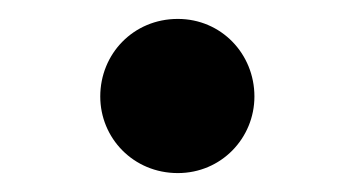

<svg xmlns="http://www.w3.org/2000/svg" viewBox="-20 -467 375 203"><path d="M168 -284C214 -284 249 -321 249 -365C249 -410 214 -447 168 -447C121 -447 86 -410 86 -365C86 -321 121 -284 168 -284Z"/></svg>

Font: Source Han Serif CN
Style: Bold
Weight: 700
Designer: Ryoko NISHIZUKA 西塚涼子 (kana & ideographs); Frank Grießhammer (Latin, Greek & Cyrillic); Wenlong ZHANG 张文龙 (bopomofo); San
Foundry: Adobe
Version: Version 2.003;hotconv 1.1.1;makeotfexe 2.6.0